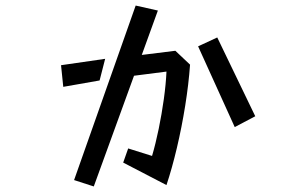

<svg xmlns="http://www.w3.org/2000/svg" viewBox="-20 -640 1040 692"><path d="M442 -105 528 -78Q541 -122 552 -175.5Q563 -229 570.5 -283Q578 -337 580 -382L463 -367L318 32L247 9L469 -620L549 -602L491 -442L612 -457L665 -407Q660 -337 647.5 -259Q635 -181 617.5 -107Q600 -33 580 27L424 -54ZM694 -473 763 -505 900 -221 826 -182ZM200 -405 359 -428 339 -350 208 -327Z"/></svg>

Font: Moralerspace Krypton JPDOC
Style: Regular
Weight: 400
Version: v0.0.6; ttfautohint (v1.8.4.7-5d5b-dirty) -l 6 -r 45 -G 200 